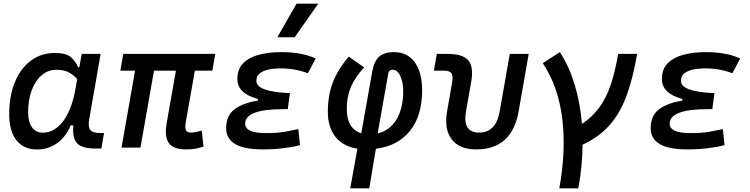

<svg xmlns="http://www.w3.org/2000/svg" viewBox="-20 -815 4142 1060"><path d="M418 -444.3 431.2 -517.6H535.6L472.2 -154.8Q465.3 -115.7 478.3 -98.1Q491.2 -80.6 534.2 -80.6H554.2L539.6 4.9H504.9Q433.1 4.9 405.8 -23.9Q378.4 -52.7 384.8 -122.6H370.6Q343.3 -59.1 294.9 -24.4Q246.6 10.3 184.1 10.3Q110.8 10.3 70.8 -40.8Q30.8 -91.8 30.8 -184.1Q30.8 -285.6 62.3 -361.8Q93.8 -438 150.4 -480.2Q207 -522.5 282.7 -522.5Q343.3 -522.5 369.6 -500.7Q396 -479 411.1 -444.3ZM291 -429.7Q244.6 -429.7 209.5 -399.2Q174.3 -368.7 154.8 -315.9Q135.3 -263.2 135.3 -196.3Q135.3 -141.6 156.5 -112.1Q177.7 -82.5 215.8 -82.5Q281.2 -82.5 328.9 -146.2Q376.5 -210 397 -325.7L406.2 -377.9Q390.6 -397.5 363.3 -413.6Q335.9 -429.7 291 -429.7Z M1006.8 9.8Q937.5 9.8 912.1 -25.1Q886.7 -60.1 900.4 -136.7L951.2 -424.8H830.1L755.4 0H650.9L725.6 -424.8H644.5L660.6 -517.6H1168.5L1152.3 -424.8H1055.7L1005.9 -141.6Q1000.5 -110.8 1006.1 -96.9Q1011.7 -83 1037.6 -83Q1049.3 -83 1062.5 -86.2Q1075.7 -89.4 1093.8 -94.2L1103.5 -5.9Q1078.1 2.9 1057.9 6.3Q1037.6 9.8 1006.8 9.8Z M1430.2 9.8Q1228.5 9.8 1228.5 -107.4Q1228.5 -179.2 1277.8 -213.9Q1327.1 -248.5 1402.3 -258.8L1404.3 -268.6Q1290.5 -298.3 1290.5 -378.9Q1290.5 -434.6 1323.7 -467Q1356.9 -499.5 1412.1 -513.4Q1467.3 -527.3 1532.7 -527.3Q1646 -527.3 1722.7 -492.2L1679.7 -410.6Q1609.4 -437.5 1527.8 -437.5Q1493.2 -437.5 1462.9 -431.2Q1432.6 -424.8 1414.1 -409.9Q1395.5 -395 1395.5 -368.7Q1395.5 -308.1 1580.6 -300.8L1568.8 -212.4H1543.5Q1333.5 -212.4 1333.5 -131.8Q1333.5 -80.1 1449.7 -80.1Q1510.7 -80.1 1552.5 -87.6Q1594.2 -95.2 1627 -102.1L1636.2 -13.7Q1595.2 -2.9 1543.2 3.4Q1491.2 9.8 1430.2 9.8ZM1511.2 -609.4 1617.2 -794.9H1737.3L1606.9 -609.4Z M2018.6 224.6H1913.6L1953.1 5.9Q1874 -6.8 1832 -59.6Q1790 -112.3 1790 -197.3Q1790 -287.1 1816.7 -357.9Q1843.3 -428.7 1905.3 -502.4L1990.2 -442.9Q1939 -387.2 1916.7 -333.7Q1894.5 -280.3 1894.5 -213.4Q1894.5 -104.5 1974.6 -79.1L2035.2 -420.4Q2045.4 -477.5 2073.5 -502.4Q2101.6 -527.3 2156.2 -527.3Q2229 -527.3 2269.8 -471.4Q2310.5 -415.5 2310.5 -315.4Q2310.5 -176.3 2243.4 -92.5Q2176.3 -8.8 2055.2 6.3ZM2064.9 -78.1Q2131.8 -94.2 2168.9 -155.3Q2206.1 -216.3 2206.1 -314Q2206.1 -358.9 2190.4 -394.5Q2174.8 -430.2 2146 -430.2Q2127 -430.2 2123 -405.8Z M2608.9 9.8Q2516.1 9.8 2473.6 -45.9Q2431.2 -101.6 2448.2 -200.2L2475.6 -356.4Q2482.4 -394 2472.9 -409.4Q2463.4 -424.8 2433.1 -424.8H2375.5L2391.6 -517.6H2449.2Q2535.2 -517.6 2565.7 -481.4Q2596.2 -445.3 2581.1 -361.3L2552.7 -200.2Q2532.2 -83 2625 -83Q2718.3 -83 2738.8 -200.2L2794.4 -517.6H2898.9L2843.3 -200.2Q2806.2 9.8 2608.9 9.8Z M3067.9 224.6Q3105.5 19 3084.2 -158.7Q3063 -336.4 2976.6 -466.3L3070.8 -527.3Q3121.6 -450.2 3152.3 -348.9Q3183.1 -247.6 3192.9 -130.9Q3248.5 -167.5 3287.1 -219.5Q3325.7 -271.5 3350.8 -344.5Q3376 -417.5 3392.6 -517.6H3497.6Q3473.6 -377 3436.5 -280Q3399.4 -183.1 3341.3 -119.6Q3283.2 -56.2 3196.3 -16.1Q3195.3 102.5 3172.9 224.6Z M3773.9 9.8Q3572.3 9.8 3572.3 -107.4Q3572.3 -179.2 3621.6 -213.9Q3670.9 -248.5 3746.1 -258.8L3748 -268.6Q3634.3 -298.3 3634.3 -378.9Q3634.3 -434.6 3667.5 -467Q3700.7 -499.5 3755.9 -513.4Q3811 -527.3 3876.5 -527.3Q3989.7 -527.3 4066.4 -492.2L4023.4 -410.6Q3953.1 -437.5 3871.6 -437.5Q3836.9 -437.5 3806.6 -431.2Q3776.4 -424.8 3757.8 -409.9Q3739.3 -395 3739.3 -368.7Q3739.3 -308.1 3924.3 -300.8L3912.6 -212.4H3887.2Q3677.2 -212.4 3677.2 -131.8Q3677.2 -80.1 3793.5 -80.1Q3854.5 -80.1 3896.2 -87.6Q3938 -95.2 3970.7 -102.1L3980 -13.7Q3939 -2.9 3887 3.4Q3835 9.8 3773.9 9.8Z"/></svg>

Font: Cascadia Mono
Style: Italic
Weight: 400
Italic angle: -10°
Monospace: yes
Designer: Aaron Bell
Foundry: Saja Typeworks
Version: Version 2404.023; ttfautohint (v1.8.4)